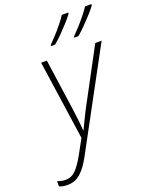

<svg xmlns="http://www.w3.org/2000/svg" viewBox="-287 -860 939 1196"><g transform="rotate(-20 183.0 -262.0)"><path d="M-50 242Q-85 242 -106 232V197Q-94 202 -81 205Q-68 208 -49 208Q-14 208 14 180.5Q42 153 74 96L129 -4L53 -530H91L139 -192Q145 -145 149.5 -107Q154 -69 155 -44H157Q168 -66 186 -104Q204 -142 226 -183L412 -530H454L108 110Q74 174 37 208Q0 242 -50 242ZM301 -606V-613Q321 -633 346 -660.5Q371 -688 393.5 -716Q416 -744 430 -766H472V-758Q456 -736 431.5 -709Q407 -682 380 -654.5Q353 -627 328 -606ZM147 -606V-613Q167 -633 192 -660.5Q217 -688 239.5 -716Q262 -744 276 -766H318V-758Q302 -736 277.5 -709Q253 -682 226 -654.5Q199 -627 173 -606Z"/></g></svg>

Font: Noto Sans Disp ExtLt
Style: Italic
Weight: 200
Italic angle: -12°
Designer: Monotype Design Team
Foundry: Monotype Imaging Inc.
Version: Version 2.000;GOOG;noto-source:20170915:90ef993387c0